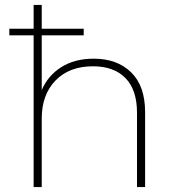

<svg xmlns="http://www.w3.org/2000/svg" viewBox="-20 -762 716 782"><path d="M117 0V-618H18V-645H117V-742H150V-645H321V-618H150V-395Q175 -454 229.5 -488.5Q284 -523 362 -523Q457 -523 514 -467.5Q571 -412 571 -305V0H538V-303Q538 -396 491 -444Q444 -492 359 -492Q262 -492 206 -434Q150 -376 150 -280V0Z"/></svg>

Font: Montserrat ExtraLight
Style: Regular
Weight: 200
Designer: Julieta Ulanovsky
Foundry: Julieta Ulanovsky
Version: Version 9.000; ttfautohint (v1.8.4.7-5d5b)